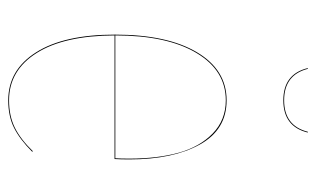

<svg xmlns="http://www.w3.org/2000/svg" viewBox="-172 -594 775 471"><g transform="rotate(90 215.5 -358.5)"><path d="M147 -726.1H148.9Q163.6 -668 226.1 -668Q288.6 -668 303.2 -726.1H305.2Q290.5 -666 226.1 -666Q161.6 -666 147 -726.1ZM371.1 -288.1Q371.1 -266.1 370.1 -252H66.9Q67.4 -128.4 110.1 -60.8Q152.8 6.8 226.1 6.8Q264.2 6.8 293 -7.3Q321.8 -21.5 351.1 -51.8L352.1 -49.8Q321.8 -19.5 293.5 -5.4Q265.1 8.8 226.1 8.8Q151.4 8.8 108.2 -59.8Q64.9 -128.4 64.9 -252.9Q64.9 -381.3 108.2 -454.1Q151.4 -526.9 226.1 -526.9Q298.3 -526.9 334.7 -460.9Q371.1 -395 371.1 -288.1ZM368.2 -253.9Q369.1 -267.1 369.1 -288.1Q369.1 -357.4 354.7 -409.2Q340.3 -460.9 307.4 -492.9Q274.4 -524.9 226.1 -524.9Q152.8 -524.9 109.9 -452.9Q66.9 -380.9 66.9 -253.9Z"/></g></svg>

Font: Fira Sans Compressed Two
Style: Regular
Weight: 100
Width: 1
Designer: Carrois Corporate & Edenspiekermann AG
Foundry: Carrois Corporate GbR & Edenspiekermann AG
Version: Version 4.203;PS 004.203;hotconv 1.0.88;makeotf.lib2.5.64775